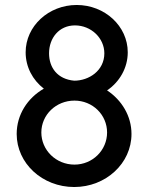

<svg xmlns="http://www.w3.org/2000/svg" viewBox="-20 -726 599 771"><path d="M508 -188C508 -260 469 -324 410 -363C460 -397 493 -453 493 -516C493 -621 401 -706 288 -706C175 -706 83 -621 83 -516C83 -457 111 -405 156 -370C90 -332 47 -265 47 -188C47 -70 150 25 278 25C405 25 508 -70 508 -188ZM410 -194C410 -123 352 -65 279 -65C205 -65 146 -123 146 -194C146 -265 205 -322 279 -322C352 -322 410 -265 410 -194ZM399 -512C399 -442 337 -402 278 -402C211 -408 177 -454 177 -512C177 -573 217 -624 281 -624C346 -624 399 -573 399 -512Z"/></svg>

Font: McLaren
Style: Regular
Weight: 400
Designer: Astigmatic (AOETI)
Foundry: Astigmatic (AOETI)
Version: Version 1.000